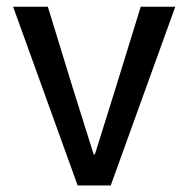

<svg xmlns="http://www.w3.org/2000/svg" viewBox="-20 -566 575 586"><path d="M217 0 20 -545.5H126L202 -298L266 -94.5H269.5L333 -297.5L409.5 -545.5H515L318 0Z"/></svg>

Font: Spline Sans
Style: Regular
Weight: 400
Designer: Eben Sorkin, Mirko Velimirovic
Foundry: Sorkin Type
Version: Version 1.001